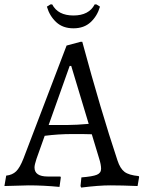

<svg xmlns="http://www.w3.org/2000/svg" viewBox="-38 -838 649 868"><path d="M329 10C382.3 3.3 426.2 0 460.5 0C494.8 0 536 1 584 3L591 -38L589 -42C559.7 -44.7 538.3 -51 525 -61C511.7 -71 501 -88.3 493 -113C443 -263 390 -441.7 334 -649H326L263 -632L68 -121C57.3 -93.7 46.3 -74.5 35 -63.5C23.7 -52.5 8.7 -46 -10 -44L-18 3L92 0C136 0 182.3 2.3 231 7L237 -36L235 -40H178C138 -40 118 -53.7 118 -81C118 -89 121 -102 127 -120L164 -224C204.7 -229.3 246.3 -232 289 -232C331.7 -232 361 -231.7 377 -231L410 -122C416 -103.3 419 -87.7 419 -75C419 -62.3 412.7 -53.3 400 -48C387.3 -42.7 364 -38.7 330 -36L326 3ZM270 -273H182L277 -540H284L363 -278C325 -274.7 294 -273 270 -273ZM294 -768C247.3 -768 215.3 -784.7 198 -818H190L174 -808C182 -780 196 -756.7 216 -738C236 -719.3 262 -710 294 -710C326 -710 352 -719.3 372 -738C392 -756.7 406 -780 414 -808L398 -818H390C372.7 -784.7 340.7 -768 294 -768Z"/></svg>

Font: Alegreya SC
Style: Regular
Weight: 400
Designer: Juan Pablo del Peral
Foundry: Juan Pablo del Peral
Version: Version 1.003